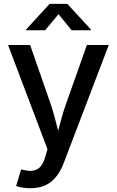

<svg xmlns="http://www.w3.org/2000/svg" viewBox="-20 -783 615 1011"><path d="M64.9 196.3 91.3 108.9 103.5 111.8Q145 123 174.1 109.1Q203.1 95.2 218.3 42.5L230 2.4L22.5 -545.9H138.7L246.6 -235.8Q258.8 -199.7 268.1 -164.6Q277.3 -129.4 286.1 -94.2Q295.4 -129.4 305.2 -164.8Q314.9 -200.2 327.6 -235.8L437.5 -545.9H552.7L315.4 75.7Q290.5 141.1 248.3 174.6Q206.1 208 140.1 208Q114.7 208 95 204.3Q75.2 200.7 64.9 196.3ZM217.8 -623.5H117.7V-627.9L241.2 -762.7H334.5L458.5 -627.9V-623.5H357.4L288.1 -708.5Z"/></svg>

Font: Inter Medium
Style: Regular
Weight: 500
Designer: Rasmus Andersson
Foundry: rsms
Version: Version 4.001;git-9221beed3